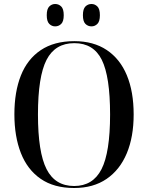

<svg xmlns="http://www.w3.org/2000/svg" viewBox="-20 -931 742 961"><path d="M351 10Q250 10 183.5 -36Q117 -82 84.5 -165Q52 -248 52 -359Q52 -471 84.5 -553Q117 -635 184 -680Q251 -725 352 -725Q448 -725 514.5 -680.5Q581 -636 615 -554Q649 -472 649 -358Q649 -246 614.5 -163.5Q580 -81 513.5 -35.5Q447 10 351 10ZM351 0Q445 0 488 -84Q531 -168 531 -358Q531 -548 489.5 -631.5Q448 -715 352 -715Q256 -715 213 -631.5Q170 -548 170 -358Q170 -169 213 -84.5Q256 0 351 0ZM438 -799Q420 -799 407.5 -811.5Q395 -824 395 -855Q395 -886 407.5 -898.5Q420 -911 438 -911Q455 -911 467.5 -898.5Q480 -886 480 -855Q480 -824 467.5 -811.5Q455 -799 438 -799ZM256 -799Q239 -799 226.5 -811.5Q214 -824 214 -855Q214 -886 226.5 -898.5Q239 -911 256 -911Q274 -911 286.5 -898.5Q299 -886 299 -855Q299 -824 286.5 -811.5Q274 -799 256 -799Z"/></svg>

Font: Noto Serif Display SemiCondensed Medium
Style: Regular
Weight: 500
Width: 4
Designer: Monotype Design Team
Foundry: Monotype Imaging Inc.
Version: Version 2.009